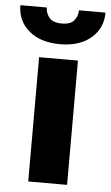

<svg xmlns="http://www.w3.org/2000/svg" viewBox="-91 -777 469 813"><g transform="rotate(5 143.0 -370.5)"><path d="M225.6 -528.3V0H60.5V-528.3ZM211.4 -740.7H324.2Q324.2 -674.3 275.4 -632.6Q226.6 -590.8 143.6 -590.8Q60.1 -590.8 11.2 -632.6Q-37.6 -674.3 -37.6 -740.7H74.7Q74.7 -716.8 90.3 -697.8Q106 -678.7 143.6 -678.7Q181.2 -678.7 196.3 -697.8Q211.4 -716.8 211.4 -740.7Z"/></g></svg>

Font: Vazirmatn UI FD Black
Style: Regular
Weight: 900
Designer: Saber Rastikerdar
Foundry: Saber Rastikerdar
Version: Version 33.003